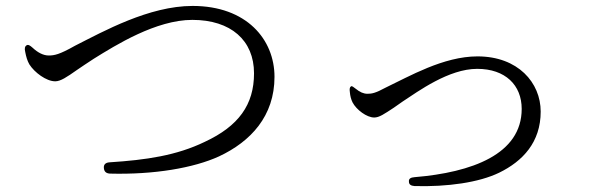

<svg xmlns="http://www.w3.org/2000/svg" viewBox="-20 -639 2030 647"><path d="M69 -486C64 -483 62 -476 65 -464C68 -448 72 -434 79 -422C96 -395 136 -365 166 -365C184 -365 205 -379 239 -403C254 -413 271 -425 296 -441C370 -487 506 -572 628 -572C758 -572 836 -503 836 -392C836 -286 784 -214 670 -161C575 -115 473 -100 349 -92C335 -91 329 -84 330 -73C331 -61 337 -55 350 -54C499 -50 633 -73 718 -112C825 -162 905 -248 905 -380C905 -506 811 -619 629 -619C482 -619 328 -533 233 -485C180 -455 163 -452 144 -452C126 -452 107 -462 90 -478C81 -486 75 -490 69 -486Z M1163 -348C1159 -346 1157 -340 1159 -328C1160 -316 1163 -304 1168 -294C1181 -269 1216 -243 1241 -243C1258 -243 1275 -255 1307 -276L1337 -297C1389 -331 1492 -407 1588 -407C1683 -407 1738 -352 1738 -272C1738 -119 1570 -58 1377 -42C1364 -41 1357 -37 1358 -27C1358 -17 1365 -13 1377 -12C1488 -9 1594 -24 1662 -57C1742 -96 1802 -160 1802 -263C1802 -360 1726 -449 1589 -449C1474 -449 1358 -381 1280 -344C1245 -325 1233 -323 1218 -323C1205 -323 1192 -329 1180 -339C1171 -346 1166 -350 1163 -348Z"/></svg>

Font: 寒蝉锦书宋
Style: Regular
Weight: 400
Designer: 寒蝉锦书宋{Warren} 思源宋体{Ryoko NISHIZUKA 西塚涼子 (kana & ideographs); Frank Grießhammer (Latin, Greek & Cyrillic); Wenlong ZHANG 
Foundry: Adobe & ChillType
Version: Version 2.000;Glyphs 3.1.1 (3135)